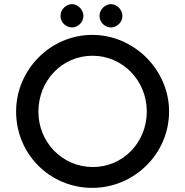

<svg xmlns="http://www.w3.org/2000/svg" viewBox="-20 -902 896 930"><path d="M273 -825C273 -792 301 -769 329 -769C355 -769 384 -792 384 -825C384 -857 355 -882 329 -882C301 -882 273 -857 273 -825ZM462 -825C462 -792 490 -769 518 -769C544 -769 573 -792 573 -825C573 -857 544 -882 518 -882C490 -882 462 -857 462 -825ZM58 -362C58 -154 223 8 427 8C630 8 799 -157 799 -362C799 -563 630 -733 427 -733C223 -733 58 -563 58 -362ZM166 -361C166 -510 279 -632 428 -632C574 -632 691 -512 691 -362C691 -212 576 -93 430 -93C282 -93 166 -213 166 -361Z"/></svg>

Font: Reem Kufi
Style: Regular
Weight: 400
Designer: Khaled Hosny
Version: Version 0.007